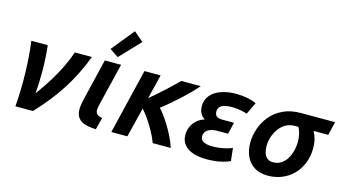

<svg xmlns="http://www.w3.org/2000/svg" viewBox="-87 -1142 2701 1492"><g transform="rotate(15 1263.5 -395.5)"><path d="M95 0Q100 -57 102 -124.5Q104 -192 102.5 -263Q101 -334 96 -401Q91 -468 83 -524H215Q226 -429 227 -328Q228 -227 220 -138Q271 -207 311.5 -272.5Q352 -338 382.5 -401Q413 -464 433 -524H570Q544 -453 510 -384.5Q476 -316 434.5 -250.5Q393 -185 343 -122.5Q293 -60 236 0Z M745 10Q695 9 658.5 -2Q622 -13 602 -38.5Q582 -64 582 -108Q582 -125 585 -145Q588 -165 593 -186L674 -524H805L722 -182Q719 -169 717 -158.5Q715 -148 715 -137Q715 -117 727 -104.5Q739 -92 770 -86ZM764 -575 694 -622 842 -804 919 -738Z M867 0 993 -524H1123L1075 -328Q1104 -352 1134.5 -379Q1165 -406 1193.5 -432Q1222 -458 1246.5 -482Q1271 -506 1289 -524H1446Q1421 -495 1390.5 -464Q1360 -433 1326 -401.5Q1292 -370 1256 -339.5Q1220 -309 1182 -280Q1214 -246 1246 -197.5Q1278 -149 1304.5 -97Q1331 -45 1345 0H1200Q1185 -41 1161 -85Q1137 -129 1109.5 -169.5Q1082 -210 1055 -239L996 0Z M1635 13Q1577 13 1530 -1.5Q1483 -16 1455.5 -48Q1428 -80 1428 -129Q1428 -162 1441 -192.5Q1454 -223 1480 -247Q1506 -271 1543 -282Q1520 -296 1507 -320.5Q1494 -345 1494 -376Q1494 -417 1512.5 -447.5Q1531 -478 1563.5 -498Q1596 -518 1638.5 -528Q1681 -538 1729 -538Q1775 -538 1818 -529.5Q1861 -521 1892 -506L1846 -410Q1823 -418 1789 -424Q1755 -430 1721 -430Q1692 -430 1667.5 -424.5Q1643 -419 1628.5 -404.5Q1614 -390 1614 -365Q1614 -342 1627.5 -329Q1641 -316 1676 -316H1769L1747 -222H1663Q1625 -222 1601.5 -212Q1578 -202 1567.5 -186Q1557 -170 1557 -151Q1557 -121 1584 -108Q1611 -95 1654 -95Q1685 -95 1717.5 -100Q1750 -105 1776 -112.5Q1802 -120 1812 -126L1823 -22Q1798 -11 1767 -2.5Q1736 6 1702.5 9.5Q1669 13 1635 13Z M2130 13Q2062 13 2017.5 -15.5Q1973 -44 1952 -92.5Q1931 -141 1931 -200Q1931 -256 1950.5 -313.5Q1970 -371 2009.5 -418.5Q2049 -466 2109.5 -495Q2170 -524 2252 -524H2527L2501 -415H2383Q2400 -383 2407.5 -352.5Q2415 -322 2415 -288Q2415 -216 2391 -159.5Q2367 -103 2327 -64.5Q2287 -26 2236 -6.5Q2185 13 2130 13ZM2140 -98Q2177 -98 2204.5 -115.5Q2232 -133 2250 -162Q2268 -191 2277.5 -228Q2287 -265 2287 -303Q2287 -335 2280.5 -363Q2274 -391 2261 -415H2232Q2190 -415 2158 -396Q2126 -377 2104 -345.5Q2082 -314 2071 -278Q2060 -242 2060 -207Q2060 -177 2068 -152Q2076 -127 2094 -112.5Q2112 -98 2140 -98Z"/></g></svg>

Font: Ubuntu Sans
Style: Bold Italic
Weight: 700
Italic angle: -13.5°
Designer: Dalton Maag Ltd
Foundry: Dalton Maag Ltd
Version: Version 1.006